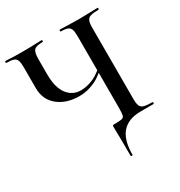

<svg xmlns="http://www.w3.org/2000/svg" viewBox="-189 -756 1012 1078"><g transform="rotate(-30 317.0 -217.0)"><path d="M346 187Q346 124 345.5 89Q345 54 344.5 35Q344 16 344 0Q344 -8 345.5 -10Q347 -12 356 -12Q390 -12 404 -15Q418 -18 421 -32.5Q424 -47 424 -81V-542Q424 -571 419 -586Q414 -601 399.5 -607Q385 -613 355 -613Q353 -613 353 -619Q353 -625 355 -625Q380 -625 410.5 -623.5Q441 -622 476 -622Q511 -622 543.5 -623.5Q576 -625 601 -625Q603 -625 603 -619Q603 -613 601 -613Q566 -613 548.5 -607.5Q531 -602 525 -587.5Q519 -573 519 -544V-81Q519 -52 525 -37Q531 -22 549.5 -17Q568 -12 604 -12Q606 -12 606 -6Q606 0 604 0H520Q439 0 398.5 46Q358 92 358 187Q358 191 352 191Q346 191 346 187ZM266 -246Q182 -246 128.5 -289.5Q75 -333 75 -408V-544Q75 -573 69.5 -587.5Q64 -602 49 -607.5Q34 -613 3 -613Q0 -613 0 -619Q0 -625 3 -625Q17 -625 29 -624Q41 -623 60.5 -622.5Q80 -622 117 -622Q164 -622 191.5 -623.5Q219 -625 238 -625Q241 -625 241 -619Q241 -613 238 -613Q195 -613 182 -599Q169 -585 169 -542V-443Q169 -358 202 -314Q235 -270 289 -270Q330 -270 372.5 -289Q415 -308 463 -359L472 -352Q420 -294 369.5 -270Q319 -246 266 -246Z"/></g></svg>

Font: Cormorant SemiBold
Style: Regular
Weight: 600
Designer: Christian Thalmann (Catharsis Fonts)
Foundry: Catharsis Fonts
Version: Version 4.000